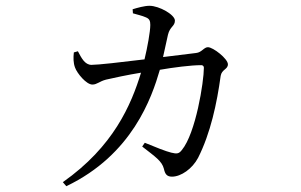

<svg xmlns="http://www.w3.org/2000/svg" viewBox="-20 -583 1040 663"><path d="M471 -77C517 -41 539 -27 546 0C550 19 557 27 574 27C605 27 644 0 664 -38C707 -123 729 -226 742 -321C746 -344 767 -343 767 -361C767 -380 716 -420 698 -420C684 -420 677 -402 657 -400L543 -386L560 -463C567 -492 584 -492 584 -512C584 -532 530 -563 496 -563C479 -563 454 -556 438 -551L439 -537C452 -533 471 -529 484 -523C496 -518 499 -511 499 -497C499 -474 489 -419 479 -378C398 -368 318 -359 296 -359C273 -359 261 -383 249 -406L235 -402C233 -384 233 -366 239 -350C246 -330 278 -291 299 -291C315 -291 323 -302 346 -308C367 -313 423 -325 467 -332C433 -221 372 -77 197 46L209 60C437 -49 504 -246 532 -342C578 -350 639 -358 675 -358C681 -358 684 -354 684 -349C684 -301 656 -123 608 -65C598 -52 591 -51 571 -56C554 -60 516 -75 480 -90Z"/></svg>

Font: Noto Serif CJK KR
Style: Regular
Weight: 400
Designer: Ryoko NISHIZUKA 西塚涼子 (kana & ideographs); Frank Grießhammer (Latin, Greek & Cyrillic); Wenlong ZHANG 张文龙 (bopomofo); San
Foundry: Adobe
Version: Version 2.001;hotconv 1.1.0;makeotfexe 2.6.0